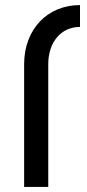

<svg xmlns="http://www.w3.org/2000/svg" viewBox="-20 -736 344 756"><path d="M75 -483V0H170V-483C170 -571 221 -630 295 -630V-716C166 -716 75 -620 75 -483Z"/></svg>

Font: Uncut Sans Medium
Style: Regular
Weight: 500
Designer: Kasper Nordkvist
Foundry: UNCUT.wtf
Version: Version 1.304;Glyphs 3.2 (3246)